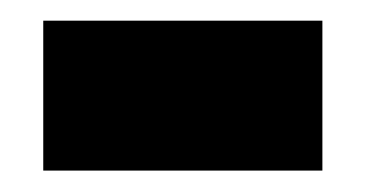

<svg xmlns="http://www.w3.org/2000/svg" viewBox="-20 -650 347 182"><path d="M21 -488.3V-630.4H285.6V-488.3Z"/></svg>

Font: Open Sans Condensed ExtraBold
Style: Regular
Weight: 800
Width: 3
Designer: Monotype Design Team
Foundry: Monotype Imaging Inc.
Version: Version 3.000; ttfautohint (v1.8.4)